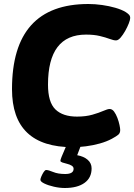

<svg xmlns="http://www.w3.org/2000/svg" viewBox="-20 -728 671 960"><path d="M344 8Q40 8 40 -282Q40 -708 422 -708Q455 -708 490.5 -703Q526 -698 557 -689Q588 -680 608 -668Q619 -661 625 -654.5Q631 -648 631 -638Q631 -629 624 -611Q617 -593 606 -573.5Q595 -554 583 -540Q571 -526 560 -526Q548 -526 528 -533.5Q508 -541 479 -548Q450 -555 410 -555Q220 -555 220 -305Q220 -217 257 -181Q294 -145 365 -145Q409 -145 442 -154.5Q475 -164 496.5 -173.5Q518 -183 528 -183Q541 -183 550.5 -170Q560 -157 567 -138.5Q574 -120 577.5 -103Q581 -86 581 -78Q581 -63 572 -55Q563 -47 539 -34Q513 -20 479 -10.5Q445 -1 409.5 3.5Q374 8 344 8ZM304 212Q278 212 249.5 205.5Q221 199 201.5 189.5Q182 180 182 171Q182 165 187 153.5Q192 142 198.5 132Q205 122 211 122Q222 122 246 132Q270 142 306 142Q348 142 348 116Q348 106 338 100Q328 94 315 91Q302 88 292 84.5Q282 81 282 76Q282 71 288 56Q294 41 316 -10H388L366 48Q399 54 418.5 71Q438 88 438 114Q438 161 402.5 186.5Q367 212 304 212Z"/></svg>

Font: Asap ExtraBold
Style: Italic
Weight: 800
Italic angle: -6°
Designer: Pablo Cosgaya
Foundry: Omnibus-Type
Version: Version 3.001; ttfautohint (v1.8.4.7-5d5b)